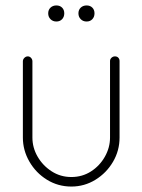

<svg xmlns="http://www.w3.org/2000/svg" viewBox="-20 -679 523 705"><path d="M242 6Q193 6 152.5 -19Q112 -44 88 -85.5Q64 -127 64 -174V-454Q64 -461 69.5 -466.5Q75 -472 82 -472Q89 -472 94 -466.5Q99 -461 99 -454V-174Q99 -137 118 -104Q137 -71 169.5 -50Q202 -29 242 -29Q282 -29 314 -49.5Q346 -70 365 -103.5Q384 -137 384 -174V-455Q384 -462 389.5 -467Q395 -472 402 -472Q410 -472 414.5 -467Q419 -462 419 -455V-174Q419 -126 395 -85Q371 -44 330.5 -19Q290 6 242 6ZM298 -600Q285 -600 276.5 -608.5Q268 -617 268 -630Q268 -643 276.5 -651Q285 -659 298 -659Q311 -659 319 -651Q327 -643 327 -630Q327 -617 319 -608.5Q311 -600 298 -600ZM187 -600Q174 -600 165.5 -608.5Q157 -617 157 -630Q157 -643 165.5 -651Q174 -659 187 -659Q200 -659 208 -651Q216 -643 216 -630Q216 -617 208 -608.5Q200 -600 187 -600Z"/></svg>

Font: Dosis ExtraLight
Style: Regular
Weight: 250
Designer: EdgarTolentino, PabloImpallari, IginoMarini
Foundry: EdgarTolentino, PabloImpallari, IginoMarini
Version: Version 3.001; ttfautohint (v1.8.2)